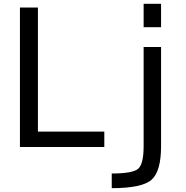

<svg xmlns="http://www.w3.org/2000/svg" viewBox="-20 -772 980 1011"><path d="M179.7 -732.4V-79.1H529.3V2H85V-732.4ZM736.3 -524.4H828.1V-2Q828.1 129.9 778.3 174.3Q728.5 218.8 568.4 218.8V141.6Q679.7 141.6 708 116.2Q736.3 90.8 736.3 -2ZM736.3 -628.9V-752H828.1V-628.9Z"/></svg>

Font: irohakakuC Regular
Style: Regular
Weight: 400
Designer: [Source Han Sans]
Ryoko NISHIZUKA Ë•øÂ°öÊ∂ºÂ≠ê (kana & ideographs); Paul D. Hunt (Latin, Greek & Cyrillic); Wenlong ZHAN
Version: Version 1.001.20160904